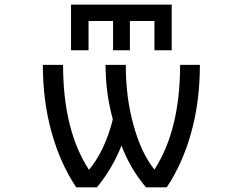

<svg xmlns="http://www.w3.org/2000/svg" viewBox="-20 -803 1040 825"><path d="M360.4 -712.9V-586.9H285.2V-783.2H717.8V-586.9H643.6V-712.9H538.1V-586.9H465.8V-712.9ZM362.3 -73.2Q430.7 -155.3 464.8 -290Q433.6 -403.3 433.6 -524.4H520.5Q520.5 -380.9 554.7 -261.7Q586.9 -145.5 643.6 -74.2Q753.9 -245.1 753.9 -524.4H838.9Q838.9 -368.2 801.8 -233.9Q764.6 -99.6 696.3 2H607.4Q540 -77.1 502 -177.7Q463.9 -80.1 396.5 2H307.6Q239.3 -99.6 201.7 -234.4Q164.1 -369.1 164.1 -524.4H251Q251 -244.1 362.3 -73.2Z"/></svg>

Font: Gen Shin Gothic Monospace Regular
Style: Regular
Weight: 400
Designer: [Source Han Sans]
Ryoko NISHIZUKA  (kana & ideographs); Paul D. Hunt (Latin, Greek & Cyrillic); Wenlong ZHANG  (bopomofo
Version: Version 1.002.20150607